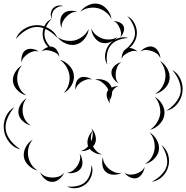

<svg xmlns="http://www.w3.org/2000/svg" viewBox="-73 -970 1029 1061"><path d="M14 -753Q26 -788 58.5 -809Q91 -830 128 -831Q164 -832 198 -812.5Q232 -793 245 -759Q221 -787 189 -804.5Q157 -822 128 -821Q99 -820 68 -801Q37 -782 14 -753ZM520 -613Q504 -638 508 -669.5Q512 -701 530 -724Q548 -747 578 -758Q608 -769 636 -760Q606 -759 579 -748Q552 -737 538 -718Q523 -700 518.5 -671Q514 -642 520 -613ZM703 -685Q714 -699 735 -708Q756 -717 773 -711Q790 -705 801.5 -686Q813 -667 813 -648Q806 -665 792.5 -674.5Q779 -684 765 -688Q751 -693 735 -694Q719 -695 703 -685ZM157 -685Q166 -698 184.5 -707Q203 -716 218 -711Q234 -706 244 -688.5Q254 -671 255 -655Q249 -670 236.5 -677Q224 -684 211 -688Q199 -692 184.5 -693Q170 -694 157 -685ZM600 -643Q598 -659 605 -677Q612 -695 626 -701Q640 -708 658 -702Q676 -696 687 -685Q673 -691 660 -688Q647 -685 636 -680Q625 -674 614 -666Q603 -658 600 -643ZM46 -625Q43 -642 48.5 -663Q54 -684 69 -693Q84 -703 105.5 -699.5Q127 -696 141 -685Q124 -690 109 -685.5Q94 -681 82 -673Q70 -665 59.5 -653.5Q49 -642 46 -625ZM257 -640Q285 -633 308.5 -609Q332 -585 335 -556Q339 -527 322 -498Q305 -469 279 -456Q299 -477 306.5 -503.5Q314 -530 311 -553Q308 -576 294.5 -600Q281 -624 257 -640ZM811 -633Q836 -619 852 -590Q868 -561 864 -532Q860 -503 836.5 -480Q813 -457 784 -451Q809 -466 823 -489.5Q837 -513 840 -536Q844 -558 837 -584.5Q830 -611 811 -633ZM583 -509Q567 -517 554 -536Q541 -555 543 -574Q545 -593 562 -608Q579 -623 598 -627Q582 -617 575.5 -601.5Q569 -586 567 -571Q565 -556 567.5 -539Q570 -522 583 -509ZM73 -443Q47 -448 25 -469.5Q3 -491 -1 -517Q-5 -543 10 -569.5Q25 -596 49 -609Q31 -589 25.5 -565Q20 -541 23 -520Q26 -500 38 -478.5Q50 -457 73 -443ZM879 -583Q911 -566 925.5 -530.5Q940 -495 935 -460Q930 -425 906 -395Q882 -365 846 -358Q877 -377 899 -405Q921 -433 925 -461Q929 -490 916 -523Q903 -556 879 -583ZM345 -473Q341 -490 346.5 -510Q352 -530 367 -539Q381 -548 402 -544Q423 -540 436 -530Q420 -535 405.5 -530.5Q391 -526 379 -519Q368 -512 357.5 -501Q347 -490 345 -473ZM536 -398Q525 -410 519 -429.5Q513 -449 520 -464Q522 -469 526 -473Q522 -481 517 -489Q506 -504 490 -516Q474 -528 452 -530Q473 -536 498.5 -528.5Q524 -521 536 -502Q541 -495 544 -486Q563 -495 581 -493Q569 -490 560.5 -482Q552 -474 547 -464Q546 -434 532 -414Q533 -406 536 -398ZM534 -436Q531 -425 532 -416Q534 -426 534 -436ZM782 -435Q808 -421 824 -392Q840 -363 835 -335Q831 -306 807.5 -282.5Q784 -259 756 -253Q780 -269 794 -292Q808 -315 812 -338Q815 -361 808 -387Q801 -413 782 -435ZM97 -277Q73 -282 52.5 -301Q32 -320 29 -344Q26 -367 40 -391.5Q54 -416 75 -427Q59 -409 54.5 -387.5Q50 -366 53 -347Q55 -328 65.5 -309Q76 -290 97 -277ZM40 -145Q4 -152 -21 -183Q-46 -214 -51 -250Q-57 -287 -41.5 -323.5Q-26 -360 7 -378Q-18 -350 -32 -315.5Q-46 -281 -41 -252Q-37 -222 -14 -193Q9 -164 40 -145ZM490 -117Q472 -116 453.5 -124.5Q435 -133 423 -147Q399 -133 373 -135Q386 -139 396.5 -146Q407 -153 414 -162Q406 -182 414 -206.5Q422 -231 438 -246Q436 -253 432 -261Q448 -245 454.5 -220Q461 -195 451 -175Q448 -167 441 -161Q448 -147 460 -135Q472 -123 490 -117ZM438 -245Q431 -231 429.5 -216.5Q428 -202 431 -189Q436 -201 438.5 -215.5Q441 -230 438 -245ZM754 -238Q778 -224 793.5 -196.5Q809 -169 805 -141Q801 -114 778.5 -91.5Q756 -69 728 -64Q752 -78 765 -100.5Q778 -123 781 -145Q784 -167 778 -192Q772 -217 754 -238ZM135 -28Q109 -33 86 -54.5Q63 -76 59 -103Q55 -130 69.5 -157.5Q84 -185 108 -198Q90 -178 84.5 -153Q79 -128 83 -107Q86 -85 99 -63.5Q112 -42 135 -28ZM819 -168Q846 -149 856 -115Q866 -81 857 -50Q849 -18 823.5 6.5Q798 31 765 34Q795 20 818 -3.5Q841 -27 848 -52Q855 -78 846.5 -109.5Q838 -141 819 -168ZM367 -121Q379 -105 382 -81Q385 -57 374 -40Q363 -23 339.5 -16.5Q316 -10 297 -15Q317 -17 331 -28.5Q345 -40 354 -53Q363 -67 368 -84Q373 -101 367 -121ZM599 -15Q580 -4 555 -4.5Q530 -5 513 -19Q497 -32 493 -57Q489 -82 496 -102Q496 -81 506 -64.5Q516 -48 529 -37Q542 -26 560 -18.5Q578 -11 599 -15ZM432 -59Q443 -33 434 -3.5Q425 26 404 45Q382 64 352 69Q322 74 297 60Q325 64 352.5 58Q380 52 397 37Q414 22 423.5 -4.5Q433 -31 432 -59ZM726 -48Q725 -30 713 -11Q701 8 684 14Q666 19 645.5 9.5Q625 0 615 -15Q630 -5 646.5 -5Q663 -5 677 -9Q691 -14 705 -22.5Q719 -31 726 -48ZM281 -15Q274 4 254.5 20Q235 36 214 35Q193 35 174.5 18.5Q156 2 149 -18Q162 -1 180 5Q198 11 215 11Q231 12 249 6.5Q267 1 281 -15ZM371 -905Q386 -928 415.5 -941.5Q445 -955 472 -948Q499 -942 519.5 -917Q540 -892 543 -865Q530 -890 509 -905Q488 -920 466 -925Q445 -930 419 -926Q393 -922 371 -905ZM213 -866Q206 -880 208 -896.5Q210 -913 220 -924Q230 -935 246.5 -938.5Q263 -942 277 -936Q262 -937 249 -931.5Q236 -926 227 -917Q219 -908 215 -894.5Q211 -881 213 -866ZM268 -815Q259 -833 260.5 -856.5Q262 -880 276 -894Q290 -908 313.5 -910Q337 -912 354 -904Q335 -906 319.5 -897.5Q304 -889 293 -877Q282 -866 274 -850.5Q266 -835 268 -815ZM630 -881Q657 -868 671.5 -838.5Q686 -809 683 -779Q680 -749 660.5 -723.5Q641 -698 611 -690Q636 -707 653.5 -731.5Q671 -756 673 -780Q675 -804 663 -831.5Q651 -859 630 -881ZM229 -690Q202 -697 183.5 -721Q165 -745 163 -773Q160 -801 173.5 -828Q187 -855 213 -866Q193 -847 182 -821.5Q171 -796 173 -774Q175 -752 190.5 -729Q206 -706 229 -690ZM554 -853Q569 -854 586.5 -846.5Q604 -839 610 -825Q616 -811 609.5 -793Q603 -775 592 -765Q598 -779 595.5 -792Q593 -805 588 -816Q583 -827 575.5 -838Q568 -849 554 -853ZM576 -765Q561 -746 534.5 -736.5Q508 -727 485 -735Q463 -742 447.5 -765.5Q432 -789 432 -813Q440 -791 457.5 -777Q475 -763 493 -757Q511 -751 533 -752Q555 -753 576 -765ZM417 -810Q415 -782 395 -756.5Q375 -731 347 -724Q320 -717 290.5 -729.5Q261 -742 245 -765Q268 -749 294 -745.5Q320 -742 341 -747Q363 -753 384 -769Q405 -785 417 -810Z"/></svg>

Font: Rubik Puddles
Style: Regular
Weight: 400
Designer: Hubert and Fischer, NaN
Foundry: Hubert and Fischer, NaN
Version: Version 2.200